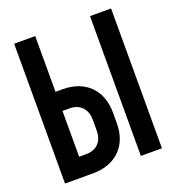

<svg xmlns="http://www.w3.org/2000/svg" viewBox="-132 -836 865 942"><g transform="rotate(-20 300.0 -365.0)"><path d="M47 0H194C312 0 387 -74 387 -190V-247C387 -365 312 -439 194 -439H157V-730H47ZM443 0H553V-730H443ZM157 -100V-339H194C248 -339 282 -304 282 -247V-191C282 -134 248 -100 194 -100Z"/></g></svg>

Font: JetBrains Mono
Style: Bold
Weight: 558
Monospace: yes
Designer: Philipp Nurullin, Konstantin Bulenkov
Foundry: JetBrains
Version: Version 2.305